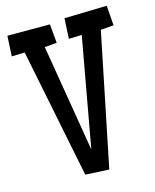

<svg xmlns="http://www.w3.org/2000/svg" viewBox="-114 -780 697 864"><g transform="rotate(-15 234.5 -348.5)"><path d="M473.6 -613.3 413.1 -608.4 287.1 8.8 176.8 2.9 55.7 -598.6 -4.9 -596.7 0 -691.4H198.2L206.1 -603.5L149.4 -598.6L232.4 -99.6L324.2 -608.4L263.7 -606.4L268.6 -701.2L466.8 -706.1Z"/></g></svg>

Font: Maiden Orange
Style: Regular
Weight: 400
Designer: Astigmatic (AOETI)
Foundry: Astigmatic (AOETI)
Version: Version 1.001